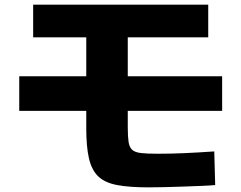

<svg xmlns="http://www.w3.org/2000/svg" viewBox="-20 -759 1040 828"><path d="M621 49Q538 49 485 39Q432 29 403.5 1.5Q375 -26 363.5 -76.5Q352 -127 352 -206V-598H123V-739H878V-598H531V-210Q531 -170 534.5 -147Q538 -124 550 -113Q562 -102 588 -99Q614 -96 659 -96Q717 -96 774 -98.5Q831 -101 904 -106L908 39Q888 41 852 42.5Q816 44 774 45.5Q732 47 691.5 48Q651 49 621 49ZM63 -281V-430H938V-281Z"/></svg>

Font: M PLUS 2 ExtraBold
Style: Regular
Weight: 800
Version: Version 1.001